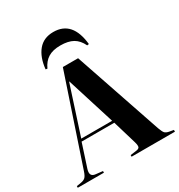

<svg xmlns="http://www.w3.org/2000/svg" viewBox="-223 -1105 1167 1251"><g transform="rotate(-30 360.5 -479.5)"><path d="M363.8 -959Q507.3 -959 525.9 -774.9L512.2 -772.9Q490.2 -819.3 454.1 -839.6Q418 -859.9 359.9 -859.9Q302.7 -859.9 267.6 -838.1Q232.4 -816.4 211.9 -771L199.2 -772.9Q208 -859.4 249.3 -909.2Q290.5 -959 363.8 -959ZM-4.9 0V-12.2L29.8 -18.1Q50.3 -21.5 62 -32Q73.7 -42.5 84 -74.2L304.2 -730H418.9L642.1 -74.2Q653.3 -43.5 662.1 -33.4Q670.9 -23.4 692.9 -19L726.1 -13.2V0H399.9V-12.2L443.8 -18.1Q464.8 -20.5 469.5 -31.2Q474.1 -42 465.8 -70.8L413.1 -248H167L110.8 -75.2Q93.8 -22.5 140.1 -18.1L191.9 -12.2V0ZM174.8 -266.1H407.2L293.9 -627H292Z"/></g></svg>

Font: Display Regular
Style: Bold
Weight: 700
Designer: Latin by Veronika Burian and Jose Scaglione. Greek by Irene Vlachou. Cyrillic by Vera Evstafieva.
Foundry: TypeTogether
Version: Version 3.002